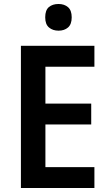

<svg xmlns="http://www.w3.org/2000/svg" viewBox="-20 -944 549 964"><path d="M454 0H85V-714H454V-609H208V-424H438V-319H208V-105H454ZM274 -924Q303 -924 321.5 -908Q340 -892 340 -857Q340 -822 321.5 -806Q303 -790 274 -790Q245 -790 226 -806Q207 -822 207 -857Q207 -893 225.5 -908.5Q244 -924 274 -924Z"/></svg>

Font: Noto Sans Sinhala UI SemiCondensed SemiBold
Style: Regular
Weight: 600
Width: 4
Designer: Jelle Bosma - Monotype Design Team
Foundry: Monotype Imaging Inc.
Version: Version 2.006; ttfautohint (v1.8.4.7-5d5b)